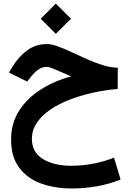

<svg xmlns="http://www.w3.org/2000/svg" viewBox="-20 -716 729 1073"><path d="M292 -695.8 376.5 -611.3 292 -526.9 207.5 -611.3ZM638.2 -337.4 637.7 -218.8Q571.3 -213.4 503.4 -198.7Q435.5 -184.1 373.5 -160.6Q311.5 -137.2 262.9 -104.5Q214.4 -71.8 186.3 -30.5Q158.2 10.7 158.2 60.5Q158.2 134.3 219.5 172.4Q280.8 210.4 378.4 210.4Q444.3 210.4 506.1 197.8Q567.9 185.1 617.2 165L653.8 287.1Q590.8 313 520.5 325.2Q450.2 337.4 381.3 337.4Q287.1 337.4 210 309.6Q132.8 281.7 87.4 221.4Q42 161.1 42 64Q42 -27.3 86.9 -97.4Q131.8 -167.5 208 -215.8Q284.2 -264.2 377.9 -289.1Q329.1 -309.6 292.7 -325.9Q256.3 -342.3 242.2 -342.3Q214.8 -342.3 192.9 -326.2Q170.9 -310.1 155.3 -290L131.8 -260.3L29.8 -310.5L48.3 -341.3Q83.5 -398.4 131.3 -434.1Q179.2 -469.7 242.7 -469.7Q269 -469.7 304.7 -456.5Q340.3 -443.4 381.8 -423.8Q423.3 -404.3 467.3 -384.8Q511.2 -365.2 554.9 -351.8Q598.6 -338.4 638.2 -337.4Z"/></svg>

Font: Vazirmatn FD
Style: Bold
Weight: 700
Designer: Saber Rastikerdar
Foundry: Saber Rastikerdar
Version: Version 33.001